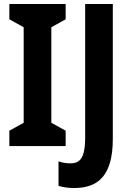

<svg xmlns="http://www.w3.org/2000/svg" viewBox="-20 -734 663 965"><path d="M310 0V-77L238 -117V-597L310 -637V-714H27V-637L99 -597V-117L27 -77V0ZM353 211C473 211 547 149 547 -36V-714H408V-43C408 67 378 87 333 87C311 87 291 83 274 77V200C296 207 323 211 353 211Z"/></svg>

Font: Noto Sans Sinhala Condensed
Style: Bold
Weight: 700
Width: 3
Designer: Jelle Bosma - Monotype Design Team
Foundry: Monotype Imaging Inc.
Version: Version 2.006